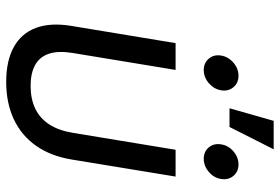

<svg xmlns="http://www.w3.org/2000/svg" viewBox="-163 -739 912 626"><g transform="rotate(90 293.0 -426.0)"><path d="M247.1 9.8Q178.2 9.8 133.5 -14.9Q88.9 -39.6 71 -86.9Q53.2 -134.3 64.5 -203.1L120.6 -542.5H208L152.8 -207.5Q145 -160.6 155 -130.1Q165 -99.6 191.7 -84.7Q218.3 -69.8 259.8 -69.8Q302.2 -69.8 333.7 -84.7Q365.2 -99.6 385.3 -130.1Q405.3 -160.6 413.1 -207.5L468.3 -542.5H555.7L500 -203.1Q488.8 -135.3 455.3 -87.6Q421.9 -40 368.9 -15.1Q315.9 9.8 247.1 9.8ZM497.6 -634.3Q474.1 -634.3 460.4 -650.9Q446.8 -667.5 450.7 -690.9Q454.1 -714.4 473.4 -731Q492.7 -747.6 516.1 -747.6Q539.6 -747.6 553.5 -731Q567.4 -714.4 563.5 -690.9Q560.1 -667.5 540.5 -650.9Q521 -634.3 497.6 -634.3ZM208.5 -634.3Q185.1 -634.3 171.1 -650.9Q157.2 -667.5 161.1 -690.9Q165 -714.4 184.3 -731Q203.6 -747.6 227.1 -747.6Q250.5 -747.6 264.4 -731Q278.3 -714.4 274.4 -690.9Q270.5 -667.5 251.2 -650.9Q231.9 -634.3 208.5 -634.3ZM333 -718.3 374 -862.3H466.8L394 -718.3Z"/></g></svg>

Font: Inter 16pt
Style: Italic
Weight: 400
Italic angle: -9.3988°
Version: Version 4.001;git-66647c0bb